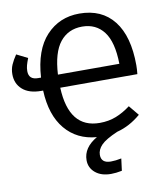

<svg xmlns="http://www.w3.org/2000/svg" viewBox="-98 -782 948 1096"><g transform="rotate(-10 375.5 -234.5)"><path d="M703 -303H256Q266 -66 444 -66Q496 -66 539 -83Q582 -100 623 -131L671 -73Q607 -18 533 1Q463 31 437.5 57.5Q412 84 412 114Q412 162 468 162Q495 162 529 155L520 225Q485 232 457 232Q400 232 366 203.5Q332 175 332 131Q332 58 413 11Q299 2 231 -79.5Q163 -161 157 -304H146Q76 -304 38 -337.5Q0 -371 0 -426Q0 -456 11 -481Q22 -506 41 -534L105 -502Q96 -479 91.5 -462.5Q87 -446 87 -429Q87 -379 141 -379H158Q168 -538 244 -619.5Q320 -701 436 -701Q566 -701 636 -611.5Q706 -522 706 -354Q706 -330 703 -303ZM612 -379Q610 -506 564.5 -565.5Q519 -625 439 -625Q358 -625 310.5 -565.5Q263 -506 256 -379Z"/></g></svg>

Font: FiraGO
Style: Regular
Weight: 400
Designer: bBox Type
Foundry: bBox Type GmbH
Version: Version 1.001;April 20, 2020;FontCreator 12.0.0.2555 64-bit